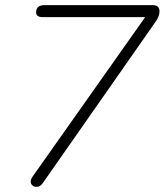

<svg xmlns="http://www.w3.org/2000/svg" viewBox="-20 -720 643 750"><path d="M100 -10Q100 -21 110 -34L547 -653H147Q121 -653 121 -672Q121 -700 155 -700H576Q603 -700 603 -676Q603 -655 587 -634L148 -6Q138 10 122 10Q114 10 109 6Q100 0 100 -10Z"/></svg>

Font: Kodchasan ExtraLight
Style: Italic
Weight: 275
Italic angle: -10°
Version: Version 1.000; ttfautohint (v1.6)